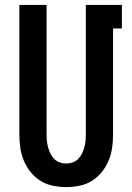

<svg xmlns="http://www.w3.org/2000/svg" viewBox="-20 -755 540 783"><path d="M250 8Q223 8 196 2.5Q169 -3 146 -17Q123 -31 105.5 -52.5Q88 -74 77.5 -99Q67 -124 63 -151Q59 -178 59 -205V-735H170V-205Q170 -192 171.5 -178.5Q173 -165 176.5 -152.5Q180 -140 186 -128Q192 -116 201.5 -106.5Q211 -97 224 -92.5Q237 -88 250 -88Q263 -88 276 -92.5Q289 -97 298.5 -106.5Q308 -116 314 -128Q320 -140 323.5 -152.5Q327 -165 328.5 -178.5Q330 -192 330 -205V-735H477V-639H441V-205Q441 -178 437 -151Q433 -124 422.5 -99Q412 -74 394.5 -52.5Q377 -31 354 -17Q331 -3 304 2.5Q277 8 250 8Z"/></svg>

Font: Iosevka
Style: Bold
Weight: 700
Monospace: yes
Designer: Belleve Invis
Foundry: Belleve Invis
Version: Version 32.5.0; ttfautohint (v1.8.4)